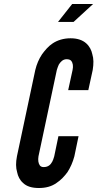

<svg xmlns="http://www.w3.org/2000/svg" viewBox="-20 -935 489 963"><path d="M447 -915 349 -825H271L342 -915ZM374 -252 353 -151C345 -121 333 -94 318 -71C303 -51 286 -32 263 -17C239 0 210 8 175 8C140 8 114 0 96 -17C79 -32 70 -51 66 -71C59 -94 59 -120 65 -151L157 -584C164 -613 175 -639 191 -663C206 -683 222 -703 245 -718C268 -733 298 -743 334 -743C370 -743 395 -733 412 -718C429 -703 439 -683 443 -663C450 -641 450 -615 445 -584L423 -483H322L344 -584C348 -603 346 -619 337 -630C333 -635 325 -638 314 -638C295 -638 283 -624 275 -611C272 -604 268 -595 265 -584L173 -151C170 -132 172 -116 180 -105C184 -100 190 -97 199 -97C222 -97 234 -109 242 -124C245 -130 249 -139 252 -151L273 -252Z"/></svg>

Font: League Gothic Italic
Style: Regular
Weight: 400
Designer: Tyler Finck
Foundry: The League of Moveable Type
Version: Version 1.001;PS 001.001;hotconv 1.0.56;makeotf.lib2.0.21325